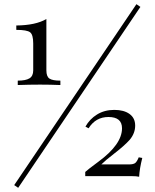

<svg xmlns="http://www.w3.org/2000/svg" viewBox="-20 -844 740 919"><path d="M652 -811 67 55 48 42 633 -824ZM269 -458V-437Q219 -439 172 -439Q121 -439 65 -437V-458Q103 -458 121 -469Q139 -480 139 -507V-636Q139 -678 124 -689.5Q109 -701 58 -701V-722Q151 -723 202 -753V-507Q202 -478 216.5 -468Q231 -458 269 -458ZM527 -318Q573 -318 600 -298.5Q627 -279 627 -243Q627 -206 601 -175Q576 -147 528 -110Q484 -76 465 -57H597Q619 -57 627.5 -64Q636 -71 644 -91L661 -88Q648 -37 646 2Q634 -1 608 -1H388V-21Q397 -30 451 -70Q564 -153 564 -230Q564 -284 499 -284Q438 -284 404 -230L389 -238Q409 -274 444.5 -296Q480 -318 527 -318Z"/></svg>

Font: Playfair Display
Style: Regular
Weight: 400
Designer: Claus Eggers S?rensen
Foundry: Claus Eggers S?rensen
Version: Version 1.003